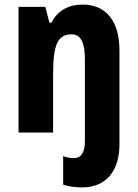

<svg xmlns="http://www.w3.org/2000/svg" viewBox="-20 -579 601 839"><path d="M338 240C455 240 502 154 502 53V-358C502 -489 442 -559 341 -559C281 -559 232 -534 205 -480H196L178 -549H61V0H212V-256C212 -389 235 -429 293 -429C334 -429 351 -392 351 -319V37C351 90 333 112 303 112C287 112 272 109 256 103V228C280 236 311 240 338 240Z"/></svg>

Font: Noto Sans Gurmukhi UI Condensed ExtraBold
Style: Regular
Weight: 800
Width: 3
Designer: Jelle Bosma - Monotype Design Team
Foundry: Monotype Imaging Inc.
Version: Version 2.004